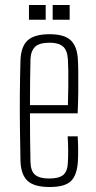

<svg xmlns="http://www.w3.org/2000/svg" viewBox="-20 -743 383 769"><path d="M251 -197H291Q293 -174 293 -144Q293 -114 292 -98Q289 -43 265 -18.5Q241 6 179 6Q117 6 90.5 -18.5Q64 -43 62 -98Q61 -155 60 -222.5Q59 -290 59.5 -361.5Q60 -433 62 -501Q64 -557 91 -581.5Q118 -606 179 -606Q239 -606 264.5 -580.5Q290 -555 292 -502Q293 -491 293.5 -456Q294 -421 293.5 -376Q293 -331 291 -289H100Q100 -241 100.5 -192Q101 -143 102 -95Q103 -57 121 -42.5Q139 -28 177 -28Q216 -28 233.5 -42.5Q251 -57 252 -95Q253 -110 253 -139.5Q253 -169 251 -197ZM179 -572Q137 -572 120 -555Q103 -538 102 -504Q101 -461 100.5 -415.5Q100 -370 100 -322H252Q253 -358 253.5 -395Q254 -432 253.5 -462Q253 -492 252 -504Q250 -542 232 -557Q214 -572 179 -572ZM191 -664V-723H259V-664ZM96 -664V-723H163V-664Z"/></svg>

Font: Big Shoulders Text Thin
Style: Regular
Weight: 100
Designer: Patric King
Foundry: XO Type Co
Version: Version 1.000; ttfautohint (v1.8.2)